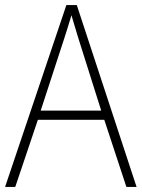

<svg xmlns="http://www.w3.org/2000/svg" viewBox="-20 -735 557 755"><path d="M477 0 390 -264H129L40 0H0L241 -715H282L517 0ZM288 -585Q282 -605 275 -628Q268 -651 261 -675Q254 -652 247 -629Q240 -606 233 -585L140 -300H378Z"/></svg>

Font: Noto Sans Telugu SemiCondensed ExtraLight
Style: Regular
Weight: 200
Width: 4
Designer: Jelle Bosma - Monotype Design Team
Foundry: Monotype Imaging Inc.
Version: Version 2.005; ttfautohint (v1.8.4.7-5d5b)